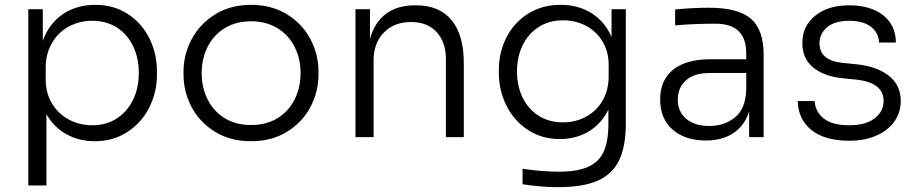

<svg xmlns="http://www.w3.org/2000/svg" viewBox="-20 -567 3797 794"><path d="M97 -529H157V-398Q183 -470 240 -508.5Q297 -547 374 -547Q450 -547 508 -509.5Q566 -472 597.5 -409Q629 -346 629 -272V-258Q629 -185 597 -122Q565 -59 506.5 -21Q448 17 372 17Q308 17 255.5 -11.5Q203 -40 172 -95V200H97ZM554 -265Q554 -327 530.5 -376Q507 -425 463.5 -453Q420 -481 362 -481Q308 -481 264 -457Q220 -433 194.5 -388.5Q169 -344 169 -287V-238Q169 -183 194.5 -140Q220 -97 264 -73Q308 -49 362 -49Q420 -49 463.5 -77.5Q507 -106 530.5 -155Q554 -204 554 -265Z M739 -258V-272Q739 -342 773 -405.5Q807 -469 870.5 -508Q934 -547 1018 -547Q1103 -547 1166.5 -508Q1230 -469 1263.5 -405.5Q1297 -342 1297 -272V-258Q1297 -188 1264 -125Q1231 -62 1167.5 -22.5Q1104 17 1018 17Q932 17 868.5 -22.5Q805 -62 772 -125Q739 -188 739 -258ZM1223 -265Q1223 -325 1198 -374Q1173 -423 1126.5 -451Q1080 -479 1018 -479Q956 -479 910 -451Q864 -423 839 -374Q814 -325 814 -265Q814 -205 838.5 -156Q863 -107 909 -78.5Q955 -50 1018 -50Q1082 -50 1128 -78.5Q1174 -107 1198.5 -156Q1223 -205 1223 -265Z M1450 -529H1510V-406Q1528 -473 1575 -509Q1622 -545 1697 -545H1700Q1798 -545 1848 -483Q1898 -421 1898 -307V0H1824V-323Q1824 -393 1785.5 -434.5Q1747 -476 1680 -476Q1610 -476 1567.5 -432.5Q1525 -389 1525 -318V0H1450Z M2141 195V131Q2223 143 2291 143Q2367 143 2412 123Q2457 103 2476.5 60Q2496 17 2496 -55V-114Q2468 -56 2415.5 -24Q2363 8 2295 8Q2221 8 2163.5 -29.5Q2106 -67 2074.5 -130Q2043 -193 2043 -265V-279Q2043 -351 2074.5 -412.5Q2106 -474 2164 -510.5Q2222 -547 2298 -547Q2372 -547 2427 -512Q2482 -477 2509 -414V-529H2568V-58Q2568 39 2540 96.5Q2512 154 2451 180.5Q2390 207 2287 207Q2218 207 2141 195ZM2497 -251V-300Q2497 -353 2472 -395Q2447 -437 2404 -460Q2361 -483 2308 -483Q2251 -483 2208 -455.5Q2165 -428 2141.5 -380Q2118 -332 2118 -272Q2118 -211 2141.5 -163Q2165 -115 2208 -88Q2251 -61 2308 -61Q2361 -61 2404.5 -85Q2448 -109 2472.5 -152Q2497 -195 2497 -251Z M3078 -107Q3060 -48 3013.5 -17Q2967 14 2899 14Q2813 14 2761.5 -31Q2710 -76 2710 -156Q2710 -236 2764 -279Q2818 -322 2918 -322H3066V-347Q3066 -469 2939 -469Q2846 -469 2772 -462V-528Q2846 -535 2912 -535Q3033 -535 3085.5 -489.5Q3138 -444 3138 -340V0H3078ZM2913 -46Q2976 -46 3019.5 -81.5Q3063 -117 3066 -195V-265H2913Q2851 -265 2817 -235Q2783 -205 2783 -155Q2783 -105 2818 -75.5Q2853 -46 2913 -46Z M3279 -149H3349Q3351 -106 3386 -77.5Q3421 -49 3492 -49Q3560 -49 3597 -77.5Q3634 -106 3634 -150Q3634 -226 3519 -238L3459 -244Q3384 -253 3341 -289.5Q3298 -326 3298 -389Q3298 -459 3351 -502Q3404 -545 3492 -545Q3579 -545 3631.5 -504.5Q3684 -464 3685 -391H3615Q3614 -431 3582 -456Q3550 -481 3492 -481Q3432 -481 3400.5 -454.5Q3369 -428 3369 -388Q3369 -317 3464 -307L3524 -301Q3607 -292 3656 -253.5Q3705 -215 3705 -149Q3705 -102 3678.5 -64.5Q3652 -27 3603.5 -6Q3555 15 3492 15Q3391 15 3336 -29Q3281 -73 3279 -149Z"/></svg>

Font: Sora-SIA Light
Style: Regular
Weight: 300
Designer: Jonathan Barnbrook, Julián Moncada
Foundry: Barnbrook Fonts
Version: Version 2.000